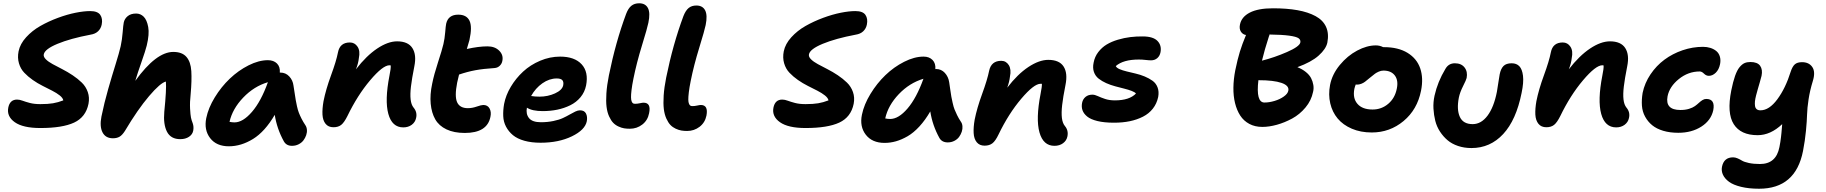

<svg xmlns="http://www.w3.org/2000/svg" viewBox="-20 -822 11225 1180"><path d="M228 -35.2Q121.6 -35.2 71 -70.8Q20.5 -106.4 30.8 -160.2Q40.5 -210 85 -210Q100.6 -210 118.7 -203.1Q136.7 -196.3 163.6 -189.2Q190.4 -182.1 228 -182.1Q275.4 -182.1 305.9 -187.3Q336.4 -192.4 369.1 -205.1Q366.2 -220.2 347.2 -235.4Q328.1 -250.5 301 -264.4Q273.9 -278.3 242.2 -294.2Q210.4 -310.1 181.2 -330.6Q151.9 -351.1 129.2 -375Q106.4 -398.9 96.4 -433.1Q86.4 -467.3 94.2 -506.8Q103.5 -552.2 140.6 -593Q177.7 -633.8 228 -662.4Q278.3 -690.9 335.7 -712.2Q393.1 -733.4 444.6 -743.7Q496.1 -753.9 534.2 -753.9Q580.1 -753.9 596.2 -730.5Q612.3 -707 605 -670.9Q600.1 -646.5 582.8 -629.9Q565.4 -613.3 536.1 -608.9Q412.1 -585.4 333.5 -552.7Q254.9 -520 249 -487.8Q246.1 -473.1 261.5 -457.8Q276.9 -442.4 303.5 -428Q330.1 -413.6 362.5 -397Q395 -380.4 426.5 -359.4Q458 -338.4 482.9 -314.2Q507.8 -290 519.5 -256.3Q531.2 -222.7 523.9 -184.1Q507.3 -102.1 435.5 -68.6Q363.8 -35.2 228 -35.2Z M673.8 27.8Q628.9 27.8 610.1 -8.5Q591.3 -44.9 603.5 -106Q620.6 -189.9 644.8 -274.2Q668.9 -358.4 690.7 -428Q712.4 -497.6 721.7 -538.1Q730.5 -579.1 733.9 -623.5Q737.3 -668 740.7 -684.1Q745.6 -707 764.9 -722.9Q784.2 -738.8 816.9 -738.8Q843.8 -738.8 863.3 -719.2Q882.8 -699.7 890.9 -656Q898.9 -612.3 881.8 -542Q874.5 -511.7 849.9 -441.9Q825.2 -372.1 811.5 -325.2Q939.9 -502.9 1044.9 -502.9Q1099.1 -502.9 1125.7 -472.4Q1152.3 -441.9 1155.8 -384.8Q1159.2 -327.6 1151.9 -246.1Q1146 -193.4 1148.2 -154.3Q1150.4 -115.2 1153.6 -99.6Q1156.7 -84 1164.6 -64Q1171.9 -42.5 1167.5 -19Q1163.1 4.4 1141.4 18.8Q1119.6 33.2 1087.9 33.2Q1029.8 33.2 1006.3 -12.2Q982.9 -57.6 989.7 -134.8Q1003.9 -274.9 999.5 -320.8Q965.8 -313 896.2 -231.4Q826.7 -149.9 747.6 -17.1Q731 8.8 714.6 18.3Q698.2 27.8 673.8 27.8Z M1386.7 77.1Q1310.1 77.1 1271.5 26.9Q1232.9 -23.4 1247.6 -96.2Q1260.3 -158.7 1300 -223.6Q1339.8 -288.6 1392.3 -338.6Q1444.8 -388.7 1507.6 -420.4Q1570.3 -452.1 1626.5 -452.1Q1661.6 -452.1 1682.1 -431.9Q1702.6 -411.6 1699.7 -376H1702.6Q1735.8 -376 1757.8 -352.3Q1779.8 -328.6 1783.7 -295.9Q1786.1 -280.3 1790.8 -250.5Q1795.4 -220.7 1797.6 -206.8Q1799.8 -192.9 1805.2 -168.9Q1810.5 -145 1816.7 -129.2Q1822.8 -113.3 1833 -93Q1843.3 -72.8 1856.4 -53.2Q1864.7 -41.5 1866.2 -24.9Q1867.7 -8.3 1861.8 8.8Q1856 25.9 1845 40.5Q1834 55.2 1815.4 64.7Q1796.9 74.2 1774.4 74.2Q1740.2 74.2 1724.6 46.9Q1682.1 -29.8 1668.5 -116.2Q1608.4 -13.2 1535.2 32Q1461.9 77.1 1386.7 77.1ZM1421.4 -69.8Q1472.7 -69.8 1528.6 -134.5Q1584.5 -199.2 1626.5 -316.9Q1541 -291.5 1474.9 -222.4Q1408.7 -153.3 1390.6 -73.2Q1406.2 -69.8 1421.4 -69.8Z M2458.5 -39.1Q2389.6 -39.1 2366.7 -121.8Q2343.8 -204.6 2373.5 -356.9Q2382.8 -401.4 2381.3 -419.9Q2379.9 -419.9 2377.2 -420.4Q2374.5 -420.9 2373.5 -420.9Q2333 -420.9 2254.9 -328.6Q2176.8 -236.3 2115.2 -108.9Q2095.2 -68.8 2076.9 -54.4Q2058.6 -40 2029.3 -40Q1998 -40 1981 -61Q1963.9 -82 1961.9 -117.4Q1960 -152.8 1968.3 -200.2Q1982.4 -271.5 2014.6 -359.4Q2046.9 -447.3 2057.1 -500Q2068.8 -561 2130.4 -561Q2160.2 -561 2177.5 -534.9Q2194.8 -508.8 2185.5 -464.8Q2182.1 -432.1 2167.5 -396Q2231.9 -479.5 2298.1 -523.7Q2364.3 -567.9 2420.4 -567.9Q2487.8 -567.9 2514.4 -526.6Q2541 -485.4 2526.4 -414.1Q2511.2 -337.4 2505.6 -290Q2500 -242.7 2503.7 -210.7Q2507.3 -178.7 2521.5 -161.1Q2545.9 -132.3 2537.1 -96.2Q2531.7 -70.8 2510.3 -54.9Q2488.8 -39.1 2458.5 -39.1Z M2836.4 -4.9Q2770 -4.9 2723.9 -26.9Q2677.7 -48.8 2655 -88.6Q2632.3 -128.4 2627 -184.3Q2621.6 -240.2 2636.2 -308.1Q2647 -362.8 2671.9 -439Q2696.8 -515.1 2705.1 -550.8Q2712.9 -584 2716.1 -623.5Q2719.2 -663.1 2722.2 -676.8Q2734.9 -731.9 2796.4 -731.9Q2847.2 -731.9 2865.2 -695.1Q2883.3 -658.2 2865.2 -576.2Q2858.4 -549.8 2849.1 -521Q2921.9 -537.1 2976.1 -537.1Q3021.5 -537.1 3048.1 -510.5Q3074.7 -483.9 3067.4 -448.2Q3064.5 -430.7 3051.5 -418Q3038.6 -405.3 3019.5 -403.8Q2950.7 -399.4 2901.6 -390.4Q2852.5 -381.3 2801.3 -363.8Q2792.5 -327.6 2789.6 -314Q2772.9 -229 2789.6 -193.1Q2806.2 -157.2 2855.5 -157.2Q2881.8 -157.2 2909.9 -167Q2938 -176.8 2950.2 -176.8Q2977.1 -176.8 2988.8 -155.3Q3000.5 -133.8 2994.1 -104Q2974.6 -4.9 2836.4 -4.9Z M3302.2 55.2Q3246.1 55.2 3202.6 43Q3159.2 30.8 3132.6 8.8Q3106 -13.2 3090.1 -43.2Q3074.2 -73.2 3072.8 -108.4Q3071.3 -143.6 3078.1 -183.1Q3088.4 -236.8 3119.4 -288.8Q3150.4 -340.8 3195.1 -382.1Q3239.7 -423.3 3299.6 -448.7Q3359.4 -474.1 3422.4 -474.1Q3511.2 -474.1 3554.7 -426.8Q3598.1 -379.4 3582 -296.9Q3573.7 -255.9 3547.9 -224.6Q3522 -193.4 3484.6 -175Q3447.3 -156.7 3404.8 -147.9Q3362.3 -139.2 3315.4 -139.2Q3251 -139.2 3218.3 -160.2Q3210.9 -121.6 3231.2 -96.2Q3251.5 -70.8 3304.2 -70.8Q3345.7 -70.8 3381.3 -78.4Q3417 -85.9 3439.9 -96.7Q3462.9 -107.4 3481.4 -118.2Q3500 -128.9 3515.9 -136.5Q3531.7 -144 3544.4 -144Q3571.3 -144 3581.3 -124.5Q3591.3 -105 3586.4 -77.1Q3575.7 -23.4 3494.6 15.9Q3413.6 55.2 3302.2 55.2ZM3401.4 -339.8Q3356 -339.8 3313.5 -310.1Q3271 -280.3 3244.1 -231.9Q3268.6 -228 3295.4 -228Q3346.7 -228 3390.9 -248Q3435.1 -268.1 3441.4 -297.9Q3445.3 -319.3 3435.8 -329.6Q3426.3 -339.8 3401.4 -339.8Z M3851.1 -30.8Q3832 -30.8 3815.7 -33.4Q3799.3 -36.1 3780.8 -44.7Q3762.2 -53.2 3748.5 -67.4Q3734.9 -81.5 3723.4 -106.7Q3711.9 -131.8 3707.8 -165.3Q3703.6 -198.7 3706.8 -248.3Q3710 -297.9 3722.2 -358.9Q3763.7 -563.5 3828.1 -736.8Q3841.3 -771.5 3860.4 -786.6Q3879.4 -801.8 3908.2 -801.8Q3946.8 -801.8 3962.2 -772.2Q3977.5 -742.7 3964.8 -682.1Q3959 -651.9 3925.5 -543Q3892.1 -434.1 3873 -338.9Q3864.7 -297.9 3861.3 -269Q3857.9 -240.2 3858.2 -223.9Q3858.4 -207.5 3862.3 -198.2Q3866.2 -189 3871.1 -186.5Q3876 -184.1 3883.8 -184.1Q3897 -184.1 3912.6 -187.5Q3928.2 -190.9 3935.1 -190.9Q3982.9 -190.9 3969.2 -126Q3960.9 -82.5 3927.5 -56.6Q3894 -30.8 3851.1 -30.8Z M4203.1 -17.1Q4184.1 -17.1 4167.7 -19.8Q4151.4 -22.5 4132.8 -31Q4114.3 -39.6 4100.6 -53.7Q4086.9 -67.9 4075.4 -93Q4064 -118.2 4059.8 -151.6Q4055.7 -185.1 4058.8 -234.6Q4062 -284.2 4074.2 -345.2Q4115.7 -549.8 4180.2 -723.1Q4193.8 -757.8 4212.4 -772.9Q4231 -788.1 4259.8 -788.1Q4298.3 -788.1 4313.7 -758.3Q4329.1 -728.5 4316.9 -668Q4311 -637.7 4277.6 -529.1Q4244.1 -420.4 4225.1 -325.2Q4216.8 -284.2 4213.4 -255.1Q4210 -226.1 4210.2 -209.7Q4210.4 -193.4 4214.4 -184.3Q4218.3 -175.3 4223.1 -172.6Q4228 -169.9 4235.8 -169.9Q4249 -169.9 4264.6 -173.3Q4280.3 -176.8 4287.1 -176.8Q4334 -176.8 4321.8 -111.8Q4313 -68.4 4279.5 -42.7Q4246.1 -17.1 4203.1 -17.1Z M4930.7 -35.2Q4824.2 -35.2 4773.7 -70.8Q4723.1 -106.4 4733.4 -160.2Q4743.2 -210 4787.6 -210Q4803.2 -210 4821.3 -203.1Q4839.4 -196.3 4866.2 -189.2Q4893.1 -182.1 4930.7 -182.1Q4978 -182.1 5008.5 -187.3Q5039.1 -192.4 5071.8 -205.1Q5068.8 -220.2 5049.8 -235.4Q5030.8 -250.5 5003.7 -264.4Q4976.6 -278.3 4944.8 -294.2Q4913.1 -310.1 4883.8 -330.6Q4854.5 -351.1 4831.8 -375Q4809.1 -398.9 4799.1 -433.1Q4789.1 -467.3 4796.9 -506.8Q4806.2 -552.2 4843.3 -593Q4880.4 -633.8 4930.7 -662.4Q4981 -690.9 5038.3 -712.2Q5095.7 -733.4 5147.2 -743.7Q5198.7 -753.9 5236.8 -753.9Q5282.7 -753.9 5298.8 -730.5Q5314.9 -707 5307.6 -670.9Q5302.7 -646.5 5285.4 -629.9Q5268.1 -613.3 5238.8 -608.9Q5114.7 -585.4 5036.1 -552.7Q4957.5 -520 4951.7 -487.8Q4948.7 -473.1 4964.1 -457.8Q4979.5 -442.4 5006.1 -428Q5032.7 -413.6 5065.2 -397Q5097.7 -380.4 5129.2 -359.4Q5160.6 -338.4 5185.5 -314.2Q5210.4 -290 5222.2 -256.3Q5233.9 -222.7 5226.6 -184.1Q5210 -102.1 5138.2 -68.6Q5066.4 -35.2 4930.7 -35.2Z M5416.5 56.2Q5339.8 56.2 5301 5.9Q5262.2 -44.4 5277.3 -117.2Q5290 -179.7 5329.6 -244.6Q5369.1 -309.6 5421.4 -359.9Q5473.6 -410.2 5536.6 -442.1Q5599.6 -474.1 5656.2 -474.1Q5690.9 -474.1 5711.2 -453.4Q5731.4 -432.6 5728.5 -397L5732.4 -397.9Q5765.1 -397.9 5786.9 -374Q5808.6 -350.1 5813.5 -316.9Q5815.4 -304.2 5820.1 -271.7Q5824.7 -239.3 5826.9 -227.5Q5829.1 -215.8 5834.7 -190.4Q5840.3 -165 5846.2 -150.1Q5852.1 -135.3 5862.1 -114.5Q5872.1 -93.8 5885.3 -74.2Q5893.6 -63 5895 -46.4Q5896.5 -29.8 5890.9 -12.7Q5885.3 4.4 5874.5 19.3Q5863.8 34.2 5845.2 43.7Q5826.7 53.2 5804.7 53.2Q5769 53.2 5753.4 25.9Q5710.9 -50.8 5697.3 -137.2Q5666.5 -84 5630.6 -44.9Q5594.7 -5.9 5557.9 15.4Q5521 36.6 5486.3 46.4Q5451.7 56.2 5416.5 56.2ZM5450.7 -90.8Q5502.4 -90.8 5557.6 -155.3Q5612.8 -219.7 5655.3 -337.9Q5569.8 -312.5 5503.9 -243.4Q5438 -174.3 5420.4 -94.2Q5435.5 -90.8 5450.7 -90.8Z M6460.4 74.2Q6391.6 74.2 6368.4 -8.3Q6345.2 -90.8 6375 -244.1Q6384.3 -290.5 6383.3 -307.1H6375Q6334.5 -307.1 6256.6 -215.3Q6178.7 -123.5 6117.2 3.9Q6098.1 43.9 6079.3 58.6Q6060.5 73.2 6031.2 73.2Q6000 73.2 5982.9 52.2Q5965.8 31.2 5963.9 -4.2Q5961.9 -39.6 5970.2 -86.9Q5983.9 -156.7 6016.1 -244.9Q6048.3 -333 6059.1 -387.2Q6072.3 -448.2 6133.3 -448.2Q6163.1 -448.2 6179.7 -422.1Q6196.3 -396 6187 -351.1Q6183.6 -319.8 6170.4 -283.2Q6233.9 -366.2 6300.3 -410.2Q6366.7 -454.1 6422.4 -454.1Q6490.2 -454.1 6516.6 -413.3Q6543 -372.6 6528.3 -299.8Q6513.2 -224.1 6507.8 -176.3Q6502.4 -128.4 6506.3 -96.7Q6510.3 -64.9 6524.4 -47.9Q6547.9 -20 6540 17.1Q6534.7 42.5 6513.2 58.3Q6491.7 74.2 6460.4 74.2Z M6826.2 -67.9Q6766.6 -67.9 6724.6 -78.1Q6682.6 -88.4 6661.4 -106Q6640.1 -123.5 6632.8 -144.5Q6625.5 -165.5 6630.4 -189.9Q6634.8 -212.4 6651.4 -226.3Q6668 -240.2 6693.4 -240.2Q6708.5 -240.2 6727.1 -231.4Q6745.6 -222.7 6771.7 -213.9Q6797.9 -205.1 6832 -205.1Q6920.9 -205.1 6961.4 -247.1Q6954.6 -255.9 6934.6 -263.4Q6914.6 -271 6889.2 -277.3Q6863.8 -283.7 6834.5 -291.5Q6805.2 -299.3 6778.8 -311Q6752.4 -322.8 6732.2 -338.6Q6711.9 -354.5 6703.1 -379.6Q6694.3 -404.8 6701.2 -437Q6708 -473.6 6730 -502.2Q6752 -530.8 6781.7 -548.6Q6811.5 -566.4 6850.1 -577.9Q6888.7 -589.4 6926.5 -594Q6964.4 -598.6 7004.4 -598.1Q7067.4 -597.7 7093.8 -570.3Q7120.1 -543 7112.3 -501Q7107.9 -478 7092.3 -464.6Q7076.7 -451.2 7054.2 -451.2Q7041 -451.2 7020.5 -453.6Q7000 -456.1 6979 -456.1Q6883.3 -456.1 6837.4 -416Q6841.8 -405.3 6860.4 -397.2Q6878.9 -389.2 6904.1 -383.1Q6929.2 -377 6958.5 -370.1Q6987.8 -363.3 7014.9 -352.1Q7042 -340.8 7063.2 -325.7Q7084.5 -310.5 7094.2 -284.9Q7104 -259.3 7098.1 -226.1Q7089.4 -185.1 7065.2 -154.3Q7041 -123.5 7004.6 -105Q6968.3 -86.4 6923.8 -77.1Q6879.4 -67.9 6826.2 -67.9Z M7737.8 -42Q7692.9 -42 7658.2 -60.5Q7623.5 -79.1 7602.3 -111.8Q7581.1 -144.5 7570.3 -188.5Q7559.6 -232.4 7560.3 -283.7Q7561 -335 7571.8 -390.1Q7585.9 -458.5 7599.9 -503.9Q7613.8 -549.3 7637.7 -606.9Q7617.7 -609.9 7606.4 -627.4Q7595.2 -645 7600.6 -670.9Q7609.9 -718.3 7661.1 -744.6Q7712.4 -771 7803.7 -771Q7889.6 -771 7954.6 -759.3Q8019.5 -747.6 8065.2 -722.9Q8110.8 -698.2 8129.6 -657.2Q8148.4 -616.2 8137.7 -560.1Q8129.4 -521 8084.5 -480.7Q8039.6 -440.4 7953.6 -409.2Q7983.9 -397 8005.6 -379.4Q8027.3 -361.8 8037.6 -342Q8047.9 -322.3 8051.5 -300Q8055.2 -277.8 8049.8 -256.8Q8039.1 -204.1 8003.4 -161.4Q7967.8 -118.7 7921.4 -93.5Q7875 -68.4 7827.4 -55.2Q7779.8 -42 7737.8 -42ZM7778.8 -599.1Q7751.5 -515.1 7735.8 -449.2Q7813 -468.8 7889.6 -502.2Q7966.3 -535.6 7971.7 -561Q7974.6 -577.1 7960.9 -586.9Q7947.3 -596.7 7903.8 -602.8Q7860.4 -608.9 7781.7 -609.9Q7781.7 -603.5 7778.8 -599.1ZM7897.9 -265.1Q7903.8 -295.9 7856 -312.5Q7808.1 -329.1 7713.9 -329.1Q7697.8 -191.9 7751 -191.9Q7780.3 -191.9 7813 -201.7Q7845.7 -211.4 7870.1 -228.8Q7894.5 -246.1 7897.9 -265.1Z M8410.6 -7.8Q8342.3 -7.8 8288.1 -31Q8233.9 -54.2 8200.9 -93.8Q8168 -133.3 8155.5 -186.8Q8143.1 -240.2 8154.3 -299.8Q8167 -365.2 8214.1 -422.4Q8261.2 -479.5 8321 -511.2Q8380.9 -543 8435.5 -543Q8460 -543 8480.5 -532.2H8486.3Q8573.2 -532.2 8630.6 -497.1Q8688 -461.9 8708.5 -401.6Q8729 -341.3 8713.4 -264.2Q8690.4 -148.4 8606 -78.1Q8521.5 -7.8 8410.6 -7.8ZM8303.7 -275.9Q8292.5 -218.3 8322.8 -183.6Q8353 -148.9 8415.5 -148.9Q8470.7 -148.9 8512 -184.1Q8553.2 -219.2 8564.5 -276.9Q8575.2 -327.6 8552.5 -357.9Q8529.8 -388.2 8482.4 -388.2Q8467.8 -388.2 8453.1 -381.6Q8438.5 -375 8430.4 -368.9Q8422.4 -362.8 8399.4 -344.2Q8378.4 -326.7 8369.1 -319.6Q8359.9 -312.5 8346.4 -307.1Q8333 -301.8 8318.4 -301.8Q8315.4 -301.8 8312.5 -303.2Q8307.1 -291 8303.7 -275.9Z M9023.4 87.9Q8979 87.9 8941.2 75.2Q8903.3 62.5 8876.7 40Q8850.1 17.6 8830.1 -12.9Q8810.1 -43.5 8801 -79.3Q8792 -115.2 8789.8 -154.5Q8787.6 -193.8 8796.4 -233.9Q8815.4 -319.3 8862.8 -397.9Q8882.3 -433.1 8921.4 -433.1Q8960.9 -433.1 8981 -407.2Q9001 -381.3 8993.7 -342.8Q8991.2 -331.1 8971.9 -293Q8952.6 -254.9 8945.8 -222.2Q8931.6 -148.4 8951.9 -103.8Q8972.2 -59.1 9030.8 -59.1Q9083 -59.1 9122.1 -111.1Q9161.1 -163.1 9179.7 -257.8Q9184.6 -284.2 9189 -316.9Q9193.4 -349.6 9196.8 -365.2Q9203.6 -399.4 9220.2 -416.3Q9236.8 -433.1 9270.5 -433.1Q9300.3 -433.1 9317.6 -415Q9335 -397 9340.1 -356.4Q9345.2 -315.9 9331.5 -251Q9298.3 -84.5 9218.5 1.7Q9138.7 87.9 9023.4 87.9Z M9912.6 -39.1Q9843.8 -39.1 9820.8 -121.8Q9797.9 -204.6 9827.6 -356.9Q9836.9 -401.4 9835.4 -419.9Q9834 -419.9 9831.3 -420.4Q9828.6 -420.9 9827.6 -420.9Q9787.1 -420.9 9709 -328.6Q9630.9 -236.3 9569.3 -108.9Q9549.3 -68.8 9531 -54.4Q9512.7 -40 9483.4 -40Q9452.1 -40 9435.1 -61Q9418 -82 9416 -117.4Q9414.1 -152.8 9422.4 -200.2Q9436.5 -271.5 9468.8 -359.4Q9501 -447.3 9511.2 -500Q9522.9 -561 9584.5 -561Q9614.3 -561 9631.6 -534.9Q9648.9 -508.8 9639.6 -464.8Q9636.2 -432.1 9621.6 -396Q9686 -479.5 9752.2 -523.7Q9818.4 -567.9 9874.5 -567.9Q9941.9 -567.9 9968.5 -526.6Q9995.1 -485.4 9980.5 -414.1Q9965.3 -337.4 9959.7 -290Q9954.1 -242.7 9957.8 -210.7Q9961.4 -178.7 9975.6 -161.1Q10000 -132.3 9991.2 -96.2Q9985.8 -70.8 9964.4 -54.9Q9942.9 -39.1 9912.6 -39.1Z M10294.4 -5.9Q10243.2 -5.9 10202.1 -18.1Q10161.1 -30.3 10134.3 -52.2Q10107.4 -74.2 10090.6 -105Q10073.7 -135.7 10071 -172.4Q10068.4 -209 10075.2 -251Q10087.9 -312 10123.8 -365.2Q10159.7 -418.5 10209.5 -455.3Q10259.3 -492.2 10321 -513.2Q10382.8 -534.2 10446.3 -534.2Q10470.7 -534.2 10491.7 -527.6Q10512.7 -521 10528.1 -508.3Q10543.5 -495.6 10549.8 -474.9Q10556.2 -454.1 10551.3 -428.2Q10544.4 -394 10524.7 -375Q10504.9 -356 10482.4 -356Q10465.8 -356 10452.4 -369.4Q10439 -382.8 10426.3 -382.8Q10355.5 -382.8 10297.9 -336.2Q10240.2 -289.6 10228.5 -230Q10212.9 -146 10307.6 -146Q10337.4 -146 10360.4 -153.1Q10383.3 -160.2 10396.7 -169.9Q10410.2 -179.7 10420.9 -189.7Q10431.6 -199.7 10442.9 -206.8Q10454.1 -213.9 10466.3 -213.9Q10522.9 -213.9 10509.3 -144Q10495.6 -82 10436.3 -43.9Q10377 -5.9 10294.4 -5.9Z M10791 337.9Q10728 337.9 10680.2 326.2Q10632.3 314.5 10606.2 295.2Q10580.1 275.9 10569.1 252.2Q10558.1 228.5 10563 203.1Q10574.7 145 10631.3 145Q10645 145 10659.4 151.4Q10673.8 157.7 10686.5 165.5Q10699.2 173.3 10728.3 179.7Q10757.3 186 10796.4 186Q10896 186 10916 82Q10919.4 65.9 10921.6 51Q10923.8 36.1 10925.8 20Q10927.7 3.9 10928.5 -5.1Q10929.2 -14.2 10930.9 -33.4Q10932.6 -52.7 10933.1 -59.1Q10861.3 8.8 10782.2 8.8Q10678.2 8.8 10635.3 -58.8Q10592.3 -126.5 10620.1 -266.1Q10630.9 -319.8 10643.3 -355.2Q10655.8 -390.6 10670.9 -408.9Q10686 -427.2 10701.4 -434.1Q10716.8 -440.9 10737.3 -440.9Q10781.2 -440.9 10797.6 -417.5Q10814 -394 10806.2 -356Q10802.2 -339.8 10795.4 -316.2Q10788.6 -292.5 10783.2 -274.4Q10777.8 -256.3 10772.5 -235.1Q10767.1 -213.9 10765.6 -198.7Q10764.2 -183.6 10766.1 -170.7Q10768.1 -157.7 10776.4 -150.9Q10784.7 -144 10799.3 -144Q10853 -144 10903.3 -211.9Q10953.6 -279.8 10985.4 -381.8Q10996.1 -414.1 11011.2 -427Q11026.4 -439.9 11055.2 -439.9Q11097.7 -439.9 11118.2 -409.9Q11138.7 -379.9 11121.1 -323.2Q11103.5 -266.1 11095.2 -211.7Q11086.9 -157.2 11085.9 -118.2Q11085 -79.1 11079.1 -17.8Q11073.2 43.5 11061 106Q11015.6 337.9 10791 337.9Z"/></svg>

Font: Shantell Sans Bouncy
Style: Bold Italic
Weight: 700
Italic angle: -11.31°
Designer: Stephen Nixon, Anya Danilova, Shantell Martin
Foundry: Arrow Type
Version: Version 1.006;[9816181b4]